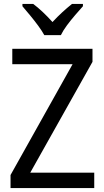

<svg xmlns="http://www.w3.org/2000/svg" viewBox="-20 -964 535 984"><path d="M463 0H34V-67L352 -635H43V-714H454V-647L135 -79H463ZM207 -784Q195 -806 175.5 -832.5Q156 -859 134.5 -885Q113 -911 95 -932V-944H150Q173 -927 199 -902.5Q225 -878 249 -851Q275 -879 299 -901Q323 -923 349 -944H405V-932Q388 -913 365.5 -887Q343 -861 323 -834Q303 -807 292 -784Z"/></svg>

Font: Noto Sans Ethiopic SemCond
Style: Regular
Weight: 400
Width: 4
Designer: Monotype Design Team
Foundry: Monotype Imaging Inc.
Version: Version 2.102; ttfautohint (v1.8.4.7-5d5b)